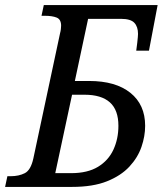

<svg xmlns="http://www.w3.org/2000/svg" viewBox="-44 -734 647 754"><path d="M-24 0 -15 -42H-2Q30 -42 53.5 -54Q77 -66 87 -112L192 -604Q194 -611 195 -619.5Q196 -628 196 -633Q196 -658 178.5 -665Q161 -672 132 -672H119L128 -714H575L541 -535H491L495 -566Q498 -592 498 -601Q498 -629 483.5 -644.5Q469 -660 431 -660H302L250 -416H306Q410 -416 468 -369.5Q526 -323 526 -240Q526 -199 511.5 -157Q497 -115 464 -79.5Q431 -44 376 -22Q321 0 239 0ZM288 -362H239L173 -54H235Q300 -54 341 -79Q382 -104 401.5 -146.5Q421 -189 421 -240Q421 -302 387.5 -332Q354 -362 288 -362Z"/></svg>

Font: Noto Serif SemiCondensed
Style: Italic
Weight: 400
Width: 4
Italic angle: -12°
Designer: Monotype Design Team
Foundry: Monotype Imaging Inc.
Version: Version 2.013